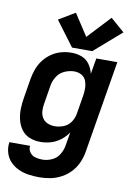

<svg xmlns="http://www.w3.org/2000/svg" viewBox="-106 -846 787 1124"><g transform="rotate(10 287.5 -283.5)"><path d="M209 213Q242 213 275 206.5Q308 200 339.5 183Q371 166 395 139.5Q419 113 432.5 81Q446 49 451 17L542 -530H417L401 -436Q394 -466 376.5 -491Q359 -516 330.5 -527Q302 -538 269 -538Q239 -538 208.5 -530Q178 -522 150.5 -503Q123 -484 103.5 -458Q84 -432 73.5 -402Q63 -372 58 -342L40 -232Q34 -198 33 -164.5Q32 -131 39.5 -99.5Q47 -68 65.5 -42Q84 -16 114 -4Q144 8 178 8Q209 8 239.5 -0.5Q270 -9 297 -29.5Q324 -50 342 -77L329 0Q325 28 309.5 55Q294 82 265.5 95Q237 108 209 108Q187 108 166.5 102.5Q146 97 133.5 79.5Q121 62 124 41H1Q-4 73 5 103.5Q14 134 35 156Q56 178 84.5 191Q113 204 144.5 208.5Q176 213 209 213ZM246 -97Q224 -97 204 -105Q184 -113 172.5 -131Q161 -149 159.5 -170.5Q158 -192 162 -215L180 -325Q184 -353 200.5 -380Q217 -407 246 -420Q275 -433 304 -433Q327 -433 346.5 -422.5Q366 -412 374 -391Q382 -370 382.5 -347.5Q383 -325 379 -302L361 -192Q357 -166 341 -142Q325 -118 298.5 -107.5Q272 -97 246 -97ZM266 -568H386L547 -708L464 -780L337 -644L253 -773L156 -715Z"/></g></svg>

Font: Iosevka Sparkle Oblique
Style: Bold
Weight: 700
Italic angle: -9°
Designer: Belleve Invis
Foundry: Belleve Invis
Version: Version 4.5.0; ttfautohint (v1.8.3)